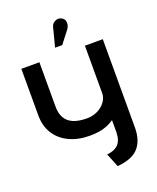

<svg xmlns="http://www.w3.org/2000/svg" viewBox="-165 -995 905 1110"><g transform="rotate(-20 287.0 -440.0)"><path d="M359 -823Q368 -835 370.5 -848.5Q373 -862 369 -874Q365 -886 352 -893Q339 -901 325 -898.5Q311 -896 300.5 -887Q290 -878 287 -864L257 -748H301ZM533 -157V-700H423V-409Q423 -387 412.5 -367.5Q402 -348 384 -333Q366 -318 342 -309.5Q318 -301 292 -301Q241 -301 208 -315Q175 -329 159 -357Q143 -385 143 -426V-700H32V-414Q32 -348 62 -300.5Q92 -253 146.5 -227Q201 -201 272 -201Q300 -201 326.5 -204.5Q353 -208 377 -217.5Q401 -227 423 -242V-165Q422 -138 415 -120Q408 -102 395.5 -90.5Q383 -79 366 -73Q349 -67 329 -65L363 19Q455 11 494 -33.5Q533 -78 533 -157Z"/></g></svg>

Font: Advent Pro Expanded
Style: Bold
Weight: 700
Width: 7
Designer: VivaRado, Andreas Kalpakidis
Foundry: VivaRado, Andreas Kalpakidis
Version: Version 3.000